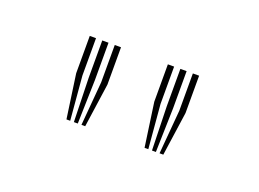

<svg xmlns="http://www.w3.org/2000/svg" viewBox="-36 -864 312 231"><g transform="rotate(20 120.0 -748.0)"><path d="M77.2 -696 82 -752.2V-800H90V-752.2L82 -696ZM58 -696 50 -752.2V-800H58V-752.2L62.8 -696ZM67.5 -696 66 -752.2V-800H74V-752.2L72.5 -696ZM177.2 -696 182 -752.2V-800H190V-752.2L182 -696ZM158 -696 150 -752.2V-800H158V-752.2L162.8 -696ZM167.5 -696 166 -752.2V-800H174V-752.2L172.5 -696Z"/></g></svg>

Font: Big Shoulders Inline Text Thin
Style: Regular
Weight: 100
Designer: Patric King
Foundry: XO Type Co
Version: Version 2.002